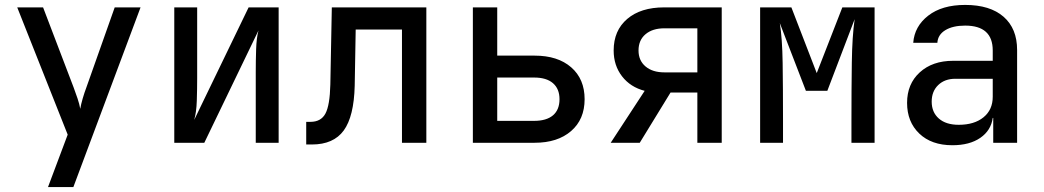

<svg xmlns="http://www.w3.org/2000/svg" viewBox="-20 -580 4240 780"><path d="M175 180 255 -33 50 -550H155L279 -225Q287 -204 295 -180Q303 -156 306 -138Q309 -156 316 -180Q323 -204 331 -225L446 -550H551L278 180Z M688 0V-550H781V-262Q781 -218 779.5 -171Q778 -124 769 -93L990 -550H1112V0H1019V-289Q1019 -333 1020.5 -379.5Q1022 -426 1030 -456L810 0Z M1224 7V-85H1241Q1284 -85 1302 -118.5Q1320 -152 1322 -237L1328 -550H1712V0H1613V-460H1425L1421 -232Q1418 -107 1376.5 -50Q1335 7 1247 7Z M1901 0V-550H2000V-354H2152Q2246 -354 2300.5 -306.5Q2355 -259 2355 -177Q2355 -95 2300 -47.5Q2245 0 2152 0ZM2000 -89H2150Q2200 -89 2226.5 -111.5Q2253 -134 2253 -177Q2253 -219 2226.5 -242Q2200 -265 2150 -265H2000Z M2461 0 2599 -211Q2541 -226 2507 -270Q2473 -314 2473 -375Q2473 -456 2528 -503Q2583 -550 2678 -550H2912V0H2813V-204H2704L2579 0ZM2679 -286H2813V-465H2679Q2631 -465 2602.5 -441Q2574 -417 2574 -375Q2574 -334 2602.5 -310Q2631 -286 2679 -286Z M3068 0V-550H3195L3298 -283L3402 -550H3533V0H3439V-87Q3439 -218 3440.5 -325.5Q3442 -433 3452 -502L3341 -211H3254L3148 -486Q3158 -424 3159.5 -325Q3161 -226 3161 -87V0Z M3849 10Q3764 10 3714.5 -37.5Q3665 -85 3665 -162Q3665 -239 3716.5 -286Q3768 -333 3852 -333H4013V-375Q4013 -476 3901 -476Q3851 -476 3820.5 -457.5Q3790 -439 3788 -406H3690Q3695 -473 3751 -516.5Q3807 -560 3901 -560Q4002 -560 4057 -512Q4112 -464 4112 -377V0H4015V-101H4013Q4006 -50 3962.5 -20Q3919 10 3849 10ZM3875 -73Q3938 -73 3975.5 -103.5Q4013 -134 4013 -187V-260H3861Q3818 -260 3791.5 -234.5Q3765 -209 3765 -167Q3765 -124 3794 -98.5Q3823 -73 3875 -73Z"/></svg>

Font: JetBrainsMono NFM Medium
Style: Regular
Weight: 500
Monospace: yes
Designer: Philipp Nurullin, Konstantin Bulenkov
Foundry: JetBrains
Version: Version 2.304; ttfautohint (v1.8.4.7-5d5b);Nerd Fonts 3.3.0